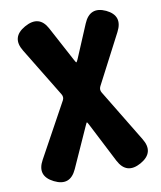

<svg xmlns="http://www.w3.org/2000/svg" viewBox="-88 -648 784 936"><g transform="rotate(-10 304.5 -180.0)"><path d="M215 166Q180 244 104 206Q28 168 69 94L216 -174Q224 -189 215 -204L67 -447Q23 -519 97 -561Q173 -604 212 -530L303 -360Q311 -345 313 -345Q315 -345 321 -358L391 -524Q424 -602 500 -567Q575 -531 536 -456L408 -210Q400 -194 409 -179L566 80Q610 152 536 194Q461 236 422 161L322 -34Q315 -48 313 -48Q311 -48 305 -34Z"/></g></svg>

Font: Resource Han Rounded KR Heavy
Style: Regular
Weight: 900
Designer: Cyano Hao (round all glyphs); Ryoko NISHIZUKA 西塚涼子 (kana, bopomofo & ideographs); Paul D. Hunt (Latin, Greek & Cyrillic)
Foundry: Cyano Hao
Version: 0.990